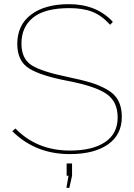

<svg xmlns="http://www.w3.org/2000/svg" viewBox="-20 -735 642 922"><path d="M522 -630 509 -616Q468 -661 423 -678.5Q378 -696 313 -696Q196 -696 139.5 -651Q83 -606 83 -526Q83 -453 131.5 -422Q180 -391 307 -365Q374 -351 415.5 -338.5Q457 -326 494 -305Q531 -284 548 -252Q565 -220 565 -174Q565 -88 498.5 -41.5Q432 5 315 5Q150 5 39 -105L54 -118Q157 -12 316 -12Q424 -12 484.5 -52.5Q545 -93 545 -171Q545 -247 491.5 -284Q438 -321 308 -346Q176 -371 119.5 -406.5Q63 -442 63 -524Q63 -615 129.5 -665Q196 -715 311 -715Q444 -715 522 -630ZM313 167H299L309 109H300V50H326V109Z"/></svg>

Font: Raleway
Style: Thin
Weight: 100
Designer: Matt McInerney, Pablo Impallari, Rodrigo Fuenzalida
Foundry: Matt McInerney, Pablo Impallari, Rodrigo Fuenzalida
Version: Version 3.000